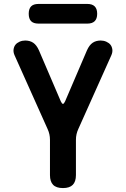

<svg xmlns="http://www.w3.org/2000/svg" viewBox="-20 -946 640 976"><path d="M300 10Q266 10 250 -6.5Q234 -23 234 -56V-235Q234 -250 231 -263.5Q228 -277 222 -290L54 -665Q47 -681 49 -695Q51 -709 58.5 -718.5Q66 -728 79.5 -734Q93 -740 108 -740Q132 -740 149 -728.5Q166 -717 178 -690L289 -431Q295 -418 300 -418Q305 -418 311 -431L422 -690Q434 -717 451 -728.5Q468 -740 492 -740Q507 -740 520.5 -734Q534 -728 541.5 -718.5Q549 -709 551 -695Q553 -681 546 -665L378 -290Q372 -277 369 -263.5Q366 -250 366 -235V-56Q366 -23 350 -6.5Q334 10 300 10ZM176 -826Q150 -826 138 -838.5Q126 -851 126 -876Q126 -901 138 -913.5Q150 -926 176 -926H424Q449 -926 461.5 -913.5Q474 -901 474 -876Q474 -851 461.5 -838.5Q449 -826 424 -826Z"/></svg>

Font: Maple Mono Normal NL
Style: Bold
Weight: 700
Monospace: yes
Designer: subframe7536
Version: Version 7.000